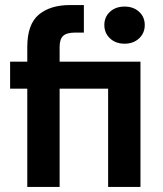

<svg xmlns="http://www.w3.org/2000/svg" viewBox="-20 -740 646 760"><path d="M88 0V-389H20V-496H88V-554Q88 -644 133.5 -682Q179 -720 257 -720H312V-611H277Q244 -611 230 -598Q216 -585 216 -554V-496H536V0H408V-389H216V0ZM473 -567Q438 -567 415.5 -588Q393 -609 393 -641Q393 -673 415.5 -693.5Q438 -714 473 -714Q508 -714 530.5 -693.5Q553 -673 553 -641Q553 -609 530.5 -588Q508 -567 473 -567Z"/></svg>

Font: DeepMind Sans
Style: Bold
Weight: 700
Designer: Jonny Pinhorn / Modifications: Colophon Foundry
Foundry: Colophon Foundry
Version: Version 1.002; ttfautohint (v1.8.2)